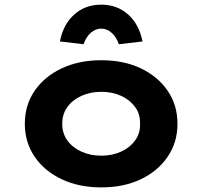

<svg xmlns="http://www.w3.org/2000/svg" viewBox="-20 -803 877 833"><path d="M419.1 10Q322.9 10 247.8 -25.3Q172.7 -60.6 130.2 -123.1Q87.7 -185.7 87.7 -265.9Q87.7 -347 130.2 -409.1Q172.7 -471.2 247.8 -506.5Q322.9 -541.7 419.1 -541.7Q517 -541.7 591 -506.5Q665 -471.2 707.5 -409.1Q750 -347 750 -265.9Q750 -185.7 707.5 -123.1Q665 -60.6 591 -25.3Q517 10 419.1 10ZM419.6 -127.6Q467.2 -127.6 505.5 -145.2Q543.8 -162.7 566.4 -194Q589 -225.4 587.6 -265.9Q589 -307.4 566.4 -338.5Q543.8 -369.6 505.5 -387.1Q467.2 -404.7 419.6 -404.7Q372.1 -404.7 333.2 -387.1Q294.4 -369.6 272 -338.3Q249.7 -307 250.1 -265.9Q249.7 -225.4 272 -194Q294.4 -162.7 333.2 -145.2Q372.1 -127.6 419.6 -127.6ZM342.6 -611.1 239.9 -623.1Q254.4 -697.5 302.2 -740.1Q349.9 -782.8 419.1 -782.8Q488.2 -782.8 536 -740.1Q583.7 -697.5 598.3 -623.1L495.6 -611.1Q484.9 -642.6 464.4 -660.7Q443.9 -678.8 419.1 -678.8Q394.2 -678.8 373.8 -660.7Q353.3 -642.6 342.6 -611.1Z"/></svg>

Font: Lexend Giga
Style: Regular
Weight: 400
Designer: Bonnie Shaver-Troup, Thomas Jockin
Foundry: Lexend
Version: Version 1.007